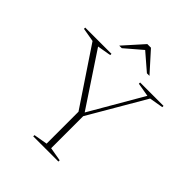

<svg xmlns="http://www.w3.org/2000/svg" viewBox="-239 -1003 1140 1140"><g transform="rotate(45 331.0 -433.0)"><path d="M85.5 -649.5 -1.5 -664.5V-675H219V-664.5L132 -649.5L360.5 -304.5L345.5 -304L546 -649.5L459.5 -664.5V-675H656V-664.5L569 -649.5L362 -294.5V-25.5L448.5 -10.5V0H237V-10.5L323.5 -25.5V-293.5ZM334.5 -841H354L238.5 -742H217L328.5 -866.5H359L471 -742H449.5Z"/></g></svg>

Font: Newsreader 24pt ExtraLight
Style: Regular
Weight: 250
Designer: Hugues Gentile
Foundry: Production Type
Version: Version 1.003